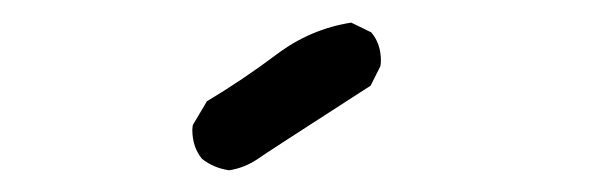

<svg xmlns="http://www.w3.org/2000/svg" viewBox="-20 -61 540 174"><path d="M325.2 -5.9Q325.2 -21.5 316.4 -31.7L298.3 -40.5Q261.2 -34.7 230.7 -11.7Q200.2 11.2 167.5 30.8L154.8 52.2Q154.3 54.7 154.3 56.6Q154.3 72.3 163.1 83Q173.8 91.3 187.5 93.3Q201.7 91.3 214.4 82.5Q214.4 82 315.9 16.6L324.7 -1Q325.2 -3.4 325.2 -5.9Z"/></svg>

Font: Bakudai
Style: Light
Weight: 300
Version: Version 1.48